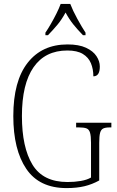

<svg xmlns="http://www.w3.org/2000/svg" viewBox="-20 -951 599 981"><path d="M320 10Q181 10 114.5 -88Q48 -186 48 -358Q48 -537 121.5 -630.5Q195 -724 325 -724Q383 -724 419.5 -707Q456 -690 473 -664Q490 -638 490 -611Q490 -561 457 -561Q457 -598 444.5 -628Q432 -658 403 -675.5Q374 -693 324 -693Q211 -693 151.5 -607.5Q92 -522 92 -358Q92 -198 146 -109.5Q200 -21 325 -21Q361 -21 393 -26.5Q425 -32 445 -44V-222Q445 -256 440 -273Q435 -290 422 -295Q409 -300 384 -300H369V-324H549V-300H541Q519 -300 507.5 -294.5Q496 -289 491.5 -272.5Q487 -256 487 -221V-29Q451 -9 411.5 0.5Q372 10 320 10ZM212 -784Q225 -803 240 -829Q255 -855 268.5 -882Q282 -909 290 -931H339Q352 -897 375 -855Q398 -813 417 -784V-771H404Q375 -801 354.5 -826.5Q334 -852 315 -887Q296 -852 275 -826.5Q254 -801 225 -771H212Z"/></svg>

Font: Noto Serif Condensed ExtraLight
Style: Regular
Weight: 200
Width: 3
Designer: Monotype Design Team
Foundry: Monotype Imaging Inc.
Version: Version 2.013; ttfautohint (v1.8.4.7-5d5b)